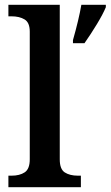

<svg xmlns="http://www.w3.org/2000/svg" viewBox="-20 -780 461 800"><path d="M15 -48H28Q62 -48 83 -62Q104 -76 104 -116V-648Q104 -686 82.5 -699Q61 -712 28 -712H15V-760H229V-116Q229 -75 250 -61.5Q271 -48 305 -48H317V0H15ZM284 -613Q308 -697 319 -760H421V-750Q409 -721 383.5 -679Q358 -637 332 -600H284Z"/></svg>

Font: Noto Serif SemiBold
Style: Regular
Weight: 600
Designer: Monotype Design Team
Foundry: Monotype Imaging Inc.
Version: Version 1.001